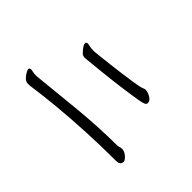

<svg xmlns="http://www.w3.org/2000/svg" viewBox="-39 -885 1078 1078"><g transform="rotate(45 500.0 -346.0)"><path d="M734 -524Q734 -514 723.5 -509Q713 -504 690 -500Q637 -491 570 -482Q503 -473 436.5 -466Q370 -459 318 -454Q315 -454 311.5 -453.5Q308 -453 304 -453Q297 -453 290 -455Q283 -457 277 -464Q269 -472 258 -486.5Q247 -501 247 -512Q247 -516 251 -520Q255 -522 258 -522Q265 -522 276.5 -519Q288 -516 309 -516H322Q330 -517 359.5 -520Q389 -523 430 -528Q471 -533 513.5 -538.5Q556 -544 591 -549.5Q626 -555 642 -559Q654 -562 659.5 -565Q665 -568 671 -568Q690 -568 711.5 -555.5Q733 -543 734 -526ZM871 -194Q871 -168 836 -168Q717 -168 600.5 -162Q484 -156 383 -146.5Q282 -137 208 -126Q201 -125 194.5 -124.5Q188 -124 183 -124Q165 -124 152 -137Q139 -150 131.5 -164.5Q124 -179 124 -182Q124 -188 127 -191Q130 -194 136 -194Q144 -194 154.5 -191.5Q165 -189 178 -189H186Q323 -203 475.5 -218Q628 -233 780 -234Q788 -234 796 -237Q804 -240 813 -240H816Q836 -238 853 -222.5Q870 -207 871 -197Z"/></g></svg>

Font: QiushuiShotai
Style: Regular
Weight: 600
Designer: Fontworks Inc.
Foundry: Fontworks Inc.
Version: Version 1.250